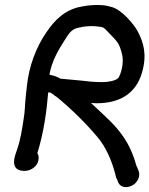

<svg xmlns="http://www.w3.org/2000/svg" viewBox="-20 -700 608 781"><path d="M82 -5C101 -5 130 -19 136 -47C138 -57 138 -68 132 -77C158 -161 170 -248 176 -324C178 -324 183 -324 186 -323C193 -319 200 -313 205 -309H206L214 -303C271 -256 329 -199 376 -143C411 -102 434 -48 449 8C450 16 453 25 458 34L461 43L462 44C474 67 503 64 522 52C530 47 537 39 542 29C553 7 541 -12 534 -28C523 -69 506 -108 483 -142C448 -194 406 -228 361 -271C357 -275 354 -277 350 -281C357 -281 365 -280 373 -280C460 -280 532 -314 558 -406C579 -480 563 -527 542 -569C528 -598 477 -659 436 -671C423 -674 412 -678 396 -679C369 -681 341 -679 316 -674C245 -663 202 -618 169 -569C128 -510 97 -431 89 -346L85 -310C81 -274 82 -248 76 -215C70 -174 63 -131 50 -93C44 -75 14 -9 74 -5ZM242 -535C264 -571 275 -585 309 -589H310L311 -590C329 -593 350 -595 370 -593C405 -589 398 -592 428 -561C460 -529 466 -520 476 -481C483 -457 479 -415 463 -385C456 -375 432 -366 392 -366C377 -366 363 -367 348 -368C309 -373 265 -376 226 -380C214 -387 199 -393 181 -396C190 -450 217 -496 242 -535Z"/></svg>

Font: Stray Cat
Style: BlkObl
Weight: 900
Version: Version 1.0